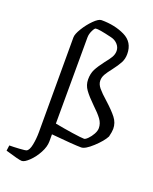

<svg xmlns="http://www.w3.org/2000/svg" viewBox="-199 -726 786 989"><g transform="rotate(20 194.5 -232.0)"><path d="M348 -261Q389 -224 410 -197Q431 -170 431 -137Q431 -121 424 -93Q409 -64 369.5 -27.5Q330 9 308 9Q270 9 144 -3V36Q144 65 126 98.5Q108 132 83.5 155.5Q59 179 44 179Q29 179 -47 156L-43 126Q-21 126 11.5 124Q44 122 50 119Q64 112 70.5 78.5Q77 45 77 9V-510Q77 -528 96.5 -560Q116 -592 141.5 -617.5Q167 -643 183 -643Q256 -643 311.5 -616Q367 -589 367 -524Q367 -497 355.5 -475.5Q344 -454 321 -424Q302 -400 292.5 -383.5Q283 -367 283 -349Q283 -329 299 -309.5Q315 -290 348 -261ZM360 -115Q360 -141 343.5 -163.5Q327 -186 294 -217Q259 -251 240.5 -276.5Q222 -302 222 -333Q222 -365 234 -388.5Q246 -412 272 -446Q291 -469 300.5 -485.5Q310 -502 310 -520Q310 -540 295.5 -556Q281 -572 259 -577Q185 -595 170 -592Q164 -592 154.5 -572.5Q145 -553 145 -534L144 -62Q190 -53 240.5 -45.5Q291 -38 307 -38Q314 -38 327 -51Q340 -64 350 -82Q360 -100 360 -115Z"/></g></svg>

Font: Grenze Light
Style: Regular
Weight: 300
Designer: Renata Polastri
Foundry: Omnibus-Type
Version: Version 1.002; ttfautohint (v1.8)